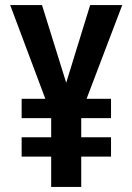

<svg xmlns="http://www.w3.org/2000/svg" viewBox="-20 -734 520 754"><path d="M240 -409 334 -714H460L320 -346H416V-270H299V-195H416V-119H299V0H181V-119H65V-195H181V-270H65V-346H158L20 -714H145Z"/></svg>

Font: Avrile Sans Condensed SemiBold
Style: Regular
Weight: 600
Width: 3
Designer: Monotype Design Team
Foundry: Monotype Imaging Inc.
Version: Version 2.001;September 10, 2019;FontCreator 11.5.0.2425 64-